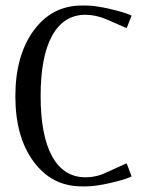

<svg xmlns="http://www.w3.org/2000/svg" viewBox="-20 -662 529 690"><path d="M273.9 -642.1H290Q323.2 -642.1 377.2 -629.4Q431.2 -616.7 453.1 -606L435.1 -561L361.8 -592.8Q323.7 -608.9 287.1 -608.9Q209 -608.9 167.5 -533.9Q126 -459 126 -316.9Q126 -174.8 167.5 -99.9Q209 -24.9 287.1 -24.9Q326.7 -24.9 361.8 -42L435.1 -75.2L453.1 -27.8Q431.2 -17.1 377.2 -4.6Q323.2 7.8 290 7.8H273.9Q166.5 7.8 100.8 -81.1Q35.2 -169.9 35.2 -315.9Q35.2 -461.9 100.8 -552Q166.5 -642.1 273.9 -642.1Z"/></svg>

Font: Resagokr
Style: Regular
Weight: 500
Designer: gluk
Foundry: gluk
Version: Version 0.95